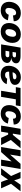

<svg xmlns="http://www.w3.org/2000/svg" viewBox="2358 -2948 602 5357"><g transform="rotate(90 2658.5 -270.0)"><path d="M270 10.3Q194.8 10.3 141.4 -18.3Q87.9 -46.9 59.3 -98.9Q30.8 -150.9 30.8 -220.7Q30.8 -283.2 50.5 -342Q70.3 -400.9 109.9 -447.8Q149.4 -494.6 208.3 -522.2Q267.1 -549.8 344.7 -549.8Q397.5 -549.8 439.9 -536.1Q482.4 -522.5 512.7 -496.6Q543 -470.7 558.6 -434.3Q574.2 -397.9 572.8 -353L411.1 -331.1Q411.1 -351.6 407.2 -367.9Q403.3 -384.3 395.5 -395.8Q387.7 -407.2 374.8 -413.3Q361.8 -419.4 343.3 -419.4Q306.2 -419.4 279.1 -399.9Q252 -380.4 234.9 -348.9Q217.8 -317.4 209.7 -281.7Q201.7 -246.1 201.7 -214.4Q201.7 -185.1 209.5 -163.8Q217.3 -142.6 233.9 -131.3Q250.5 -120.1 275.9 -120.1Q294.9 -120.1 312.7 -126.5Q330.6 -132.8 345.9 -144.8Q361.3 -156.7 373 -174.1Q384.8 -191.4 392.1 -212.9L546.4 -189Q532.7 -142.6 507.8 -106Q482.9 -69.3 447.3 -43.2Q411.6 -17.1 366.9 -3.4Q322.3 10.3 270 10.3Z M862.3 10.3Q785.6 10.3 732.2 -18.1Q678.7 -46.4 650.4 -97.9Q622.1 -149.4 622.1 -218.8Q622.1 -284.7 643.6 -344.5Q665 -404.3 705.6 -450.4Q746.1 -496.6 804.4 -523.2Q862.8 -549.8 937 -549.8Q1013.7 -549.8 1067.1 -521.5Q1120.6 -493.2 1148.9 -441.7Q1177.2 -390.1 1177.2 -320.8Q1177.2 -254.9 1156.2 -195.3Q1135.3 -135.7 1094.7 -89.4Q1054.2 -43 995.8 -16.4Q937.5 10.3 862.3 10.3ZM869.1 -120.1Q905.8 -120.1 931.9 -140.9Q958 -161.6 974.4 -193.6Q990.7 -225.6 998.5 -261.2Q1006.3 -296.9 1006.3 -326.7Q1006.3 -356 997.3 -376.5Q988.3 -397 971.4 -408.2Q954.6 -419.4 930.2 -419.4Q893.6 -419.4 867.4 -398.9Q841.3 -378.4 824.7 -346.7Q808.1 -314.9 800.5 -279.5Q793 -244.1 793 -214.4Q793 -170.4 813 -145.3Q833 -120.1 869.1 -120.1Z M1218.8 0 1308.6 -542.5H1543Q1647.9 -542.5 1702.4 -505.1Q1756.8 -467.8 1744.6 -395.5Q1737.8 -353 1699.7 -322.8Q1661.6 -292.5 1597.7 -281.7Q1650.9 -279.3 1683.1 -260Q1715.3 -240.7 1728.3 -211.7Q1741.2 -182.6 1735.4 -149.4Q1727.5 -101.6 1696.5 -68.1Q1665.5 -34.7 1613.3 -17.3Q1561 0 1489.7 0ZM1397 -124H1509.3Q1537.1 -124 1555.2 -137Q1573.2 -149.9 1577.6 -173.8Q1581.5 -198.7 1568.1 -213.4Q1554.7 -228 1526.4 -228H1414.6ZM1429.7 -320.8H1510.7Q1540 -320.8 1558.6 -333.5Q1577.1 -346.2 1581.1 -368.7Q1585 -391.6 1569.1 -404.1Q1553.2 -416.5 1522 -416.5H1445.8Z M2057.6 11.7Q1981.9 11.7 1927.2 -15.1Q1872.6 -42 1843.5 -93Q1814.5 -144 1815.4 -215.8Q1816.4 -283.2 1839.6 -343.8Q1862.8 -404.3 1905 -450.9Q1947.3 -497.6 2005.6 -524.2Q2064 -550.8 2135.3 -550.8Q2194.8 -550.8 2243.2 -531.5Q2291.5 -512.2 2320.1 -475.8Q2348.6 -439.5 2348.6 -387.7Q2348.6 -334.5 2316.4 -301.3Q2284.2 -268.1 2222.7 -250.7Q2161.1 -233.4 2073.2 -227.3Q1985.4 -221.2 1874 -221.2L1890.6 -319.8Q1985.8 -319.8 2045.2 -322.3Q2104.5 -324.7 2136.7 -331.1Q2168.9 -337.4 2180.9 -348.9Q2192.9 -360.4 2192.9 -377.9Q2192.9 -401.4 2173.1 -414.6Q2153.3 -427.7 2117.7 -427.7Q2073.2 -427.7 2045.9 -404.8Q2018.6 -381.8 2004.4 -347.2Q1990.2 -312.5 1985.1 -275.9Q1980 -239.3 1979.5 -211.9Q1979 -183.1 1986.8 -160.4Q1994.6 -137.7 2014.6 -124.8Q2034.7 -111.8 2070.3 -111.8Q2108.9 -111.8 2137 -127Q2165 -142.1 2175.8 -169.9L2328.1 -156.2Q2302.2 -81.1 2231.2 -34.7Q2160.2 11.7 2057.6 11.7Z M2513.2 0 2581.1 -411.1H2411.6L2433.6 -542.5H2942.4L2920.4 -411.1H2751.5L2683.1 0Z M3151.9 10.3Q3076.7 10.3 3023.2 -18.3Q2969.7 -46.9 2941.2 -98.9Q2912.6 -150.9 2912.6 -220.7Q2912.6 -283.2 2932.4 -342Q2952.1 -400.9 2991.7 -447.8Q3031.2 -494.6 3090.1 -522.2Q3148.9 -549.8 3226.6 -549.8Q3279.3 -549.8 3321.8 -536.1Q3364.3 -522.5 3394.5 -496.6Q3424.8 -470.7 3440.4 -434.3Q3456.1 -397.9 3454.6 -353L3293 -331.1Q3293 -351.6 3289.1 -367.9Q3285.2 -384.3 3277.3 -395.8Q3269.5 -407.2 3256.6 -413.3Q3243.7 -419.4 3225.1 -419.4Q3188 -419.4 3160.9 -399.9Q3133.8 -380.4 3116.7 -348.9Q3099.6 -317.4 3091.6 -281.7Q3083.5 -246.1 3083.5 -214.4Q3083.5 -185.1 3091.3 -163.8Q3099.1 -142.6 3115.7 -131.3Q3132.3 -120.1 3157.7 -120.1Q3176.8 -120.1 3194.6 -126.5Q3212.4 -132.8 3227.8 -144.8Q3243.2 -156.7 3254.9 -174.1Q3266.6 -191.4 3273.9 -212.9L3428.2 -189Q3414.6 -142.6 3389.6 -106Q3364.7 -69.3 3329.1 -43.2Q3293.5 -17.1 3248.8 -3.4Q3204.1 10.3 3151.9 10.3Z M3484.4 0 3574.2 -542.5H3744.1L3709 -328.1H3744.6L3918.5 -542.5H4115.7L3885.7 -271.5L4027.3 0H3827.6L3735.4 -196.3H3687L3654.3 0Z M4605 0H4435.1L4483.4 -290.5H4480.5L4223.1 0H4082.5L4172.4 -542.5H4341.8L4294.4 -254.4H4297.4L4550.8 -542.5H4694.8Z M4675.3 0 4940.4 -341.3 4919.4 -216.3 4775.4 -542.5H4952.1L4981 -466.3Q4996.1 -424.8 5007.3 -382.6Q5018.6 -340.3 5030.3 -300.3H4972.2Q4998 -339.8 5024.2 -382.3Q5050.3 -424.8 5079.6 -466.3L5135.3 -542.5H5317.4L5060.5 -215.3L5081.5 -339.8L5234.9 0H5059.1L5022.9 -91.3Q5006.8 -132.8 4994.9 -175.5Q4982.9 -218.3 4970.2 -257.8H5027.8Q5002.4 -218.3 4977.1 -175.5Q4951.7 -132.8 4922.4 -91.3L4856.9 0Z"/></g></svg>

Font: Inter 16pt ExtraBold
Style: Italic
Weight: 800
Italic angle: -9.3988°
Version: Version 4.001;git-66647c0bb